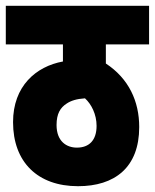

<svg xmlns="http://www.w3.org/2000/svg" viewBox="-20 -642 534 662"><path d="M494 -489V-622H0V-489H197V-430C104 -413 25 -345 25 -221C25 -83 110 0 249 0C375 0 460 -64 460 -204C460 -293 424 -371 345 -423V-489ZM245 -133C210 -133 175 -154 175 -211C175 -250 188 -271 210 -285C225 -295 244 -301 273 -303C295 -283 313 -248 313 -208C313 -158 287 -133 245 -133Z"/></svg>

Font: Noto Sans ExtraCondensed Black
Style: Italic
Weight: 900
Width: 2
Italic angle: -12°
Designer: Monotype Design Team
Foundry: Monotype Imaging Inc.
Version: Version 2.013